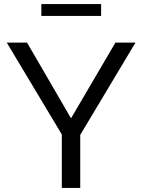

<svg xmlns="http://www.w3.org/2000/svg" viewBox="-20 -918 695 938"><path d="M182 -840V-898H474V-840ZM112 -710 327 -340 544 -710H642L372 -259V0H282V-261L13 -710Z"/></svg>

Font: Raleway-v4020 Medium
Style: Regular
Weight: 500
Designer: Matt McInerney, Pablo Impallari, Rodrigo Fuenzalida
Foundry: Matt McInerney, Pablo Impallari, Rodrigo Fuenzalida
Version: Version 4.020;PS 004.020;hotconv 1.0.88;makeotf.lib2.5.64775